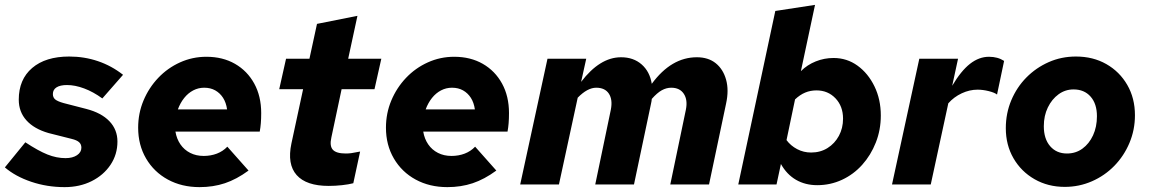

<svg xmlns="http://www.w3.org/2000/svg" viewBox="-29 -757 4718 788"><path d="M236 11Q164 11 99 -11Q34 -33 -9 -70L75 -173Q128 -138 165.5 -123Q203 -108 240 -108Q269 -108 287 -120Q305 -132 305 -151Q305 -165 295.5 -173.5Q286 -182 265 -187L170 -211Q111 -228 79.5 -263Q48 -298 48 -348Q48 -431 103 -478Q158 -525 255 -525Q317 -525 373 -506Q429 -487 476 -450L391 -353Q354 -380 316.5 -394Q279 -408 246 -408Q218 -408 203 -398.5Q188 -389 188 -371Q188 -357 197.5 -349Q207 -341 232 -334L325 -310Q387 -294 420 -259.5Q453 -225 453 -176Q453 -123 424.5 -80.5Q396 -38 347 -13.5Q298 11 236 11Z M790 11Q717 11 660 -20Q603 -51 570.5 -106.5Q538 -162 538 -233Q538 -292 560 -344.5Q582 -397 620.5 -437.5Q659 -478 710 -501Q761 -524 818 -524Q885 -524 935.5 -495Q986 -466 1014.5 -414Q1043 -362 1043 -293Q1043 -270 1041.5 -251.5Q1040 -233 1037 -217H691Q696 -187 711.5 -164.5Q727 -142 751.5 -129.5Q776 -117 807 -117Q836 -117 861 -126.5Q886 -136 904 -155L991 -57Q942 -21 894 -5Q846 11 790 11ZM701 -308H903Q899 -336 886.5 -355.5Q874 -375 854.5 -386Q835 -397 809 -397Q785 -397 764 -386Q743 -375 727 -355Q711 -335 701 -308Z M1320 6Q1228 6 1188.5 -38.5Q1149 -83 1167 -168L1215 -391H1117L1145 -516H1241L1272 -659L1438 -692L1400 -516H1536L1508 -391H1373L1331 -193Q1323 -158 1337 -142.5Q1351 -127 1390 -127Q1402 -127 1413 -128.5Q1424 -130 1449 -135L1421 -5Q1402 0 1374.5 3Q1347 6 1320 6Z M1807 11Q1734 11 1677 -20Q1620 -51 1587.5 -106.5Q1555 -162 1555 -233Q1555 -292 1577 -344.5Q1599 -397 1637.5 -437.5Q1676 -478 1727 -501Q1778 -524 1835 -524Q1902 -524 1952.5 -495Q2003 -466 2031.5 -414Q2060 -362 2060 -293Q2060 -270 2058.5 -251.5Q2057 -233 2054 -217H1708Q1713 -187 1728.5 -164.5Q1744 -142 1768.5 -129.5Q1793 -117 1824 -117Q1853 -117 1878 -126.5Q1903 -136 1921 -155L2008 -57Q1959 -21 1911 -5Q1863 11 1807 11ZM1718 -308H1920Q1916 -336 1903.5 -355.5Q1891 -375 1871.5 -386Q1852 -397 1826 -397Q1802 -397 1781 -386Q1760 -375 1744 -355Q1728 -335 1718 -308Z M2106 0 2218 -516H2377L2356 -421Q2394 -471 2435 -496.5Q2476 -522 2520 -522Q2571 -522 2604.5 -492.5Q2638 -463 2646 -413Q2726 -522 2831 -522Q2878 -522 2908.5 -497.5Q2939 -473 2951 -430Q2963 -387 2951 -332L2881 0H2722L2786 -307Q2794 -347 2777.5 -372Q2761 -397 2726 -397Q2706 -397 2687 -386.5Q2668 -376 2646 -351Q2646 -347 2645 -342Q2644 -337 2643 -332L2573 0H2414L2478 -307Q2486 -348 2470 -372.5Q2454 -397 2418 -397Q2382 -397 2342 -356L2265 0Z M3325 3Q3276 3 3238 -19Q3200 -41 3176 -84L3158 0H3001L3153 -712L3316 -737L3258 -465Q3284 -491 3319 -505Q3354 -519 3392 -519Q3447 -519 3490.5 -487.5Q3534 -456 3560 -402.5Q3586 -349 3586 -283Q3586 -224 3565.5 -172Q3545 -120 3509.5 -80.5Q3474 -41 3426.5 -19Q3379 3 3325 3ZM3300 -131Q3338 -131 3367.5 -149.5Q3397 -168 3414 -199.5Q3431 -231 3431 -270Q3431 -321 3400 -353.5Q3369 -386 3322 -386Q3297 -386 3275.5 -377Q3254 -368 3234 -349L3199 -182Q3216 -159 3242.5 -145Q3269 -131 3300 -131Z M3632 0 3744 -516H3903L3879 -405Q3915 -466 3952 -495Q3989 -524 4030 -524Q4066 -524 4092 -507L4063 -369Q4053 -377 4029 -383Q4005 -389 3983 -389Q3950 -389 3918 -374Q3886 -359 3863 -333L3791 0Z M4341 10Q4272 10 4217 -21.5Q4162 -53 4130.5 -107.5Q4099 -162 4099 -231Q4099 -292 4121.5 -345.5Q4144 -399 4183.5 -439Q4223 -479 4275 -502Q4327 -525 4387 -525Q4457 -525 4511.5 -494Q4566 -463 4597.5 -408.5Q4629 -354 4629 -284Q4629 -224 4606.5 -170.5Q4584 -117 4544.5 -76.5Q4505 -36 4452.5 -13Q4400 10 4341 10ZM4350 -127Q4386 -127 4413.5 -147Q4441 -167 4457 -201.5Q4473 -236 4473 -280Q4473 -331 4447 -360.5Q4421 -390 4377 -390Q4343 -390 4315.5 -370Q4288 -350 4271.5 -316Q4255 -282 4255 -239Q4255 -187 4281 -157Q4307 -127 4350 -127Z"/></svg>

Font: Red Hat Text
Style: Italic
Weight: 300
Italic angle: -12°
Designer: Pentagram, MCKL
Foundry: Pentagram, MCKL
Version: Version 1.023